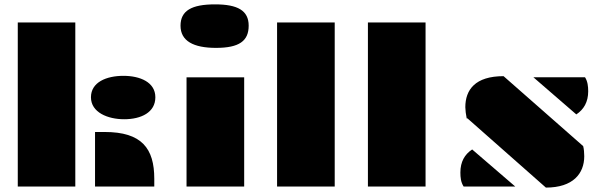

<svg xmlns="http://www.w3.org/2000/svg" viewBox="-20 -850 2784 875"><path d="M61 0H323.2V-747.6H61ZM394.5 -406.7C394.5 -337.9 470.7 -306.6 545.9 -306.6C623.5 -306.6 688 -337.9 688 -406.7C688 -475.6 618.2 -504.4 542.5 -504.4C465.3 -504.4 394.5 -475.6 394.5 -406.7ZM413.1 0H683.1V-35.2C683.1 -173.3 626.5 -248.5 457 -248.5H413.1Z M964.4 -631.8C1069.8 -631.8 1113.3 -663.1 1113.3 -732.9C1113.3 -801.8 1063.5 -830.1 960 -830.1C854 -830.1 802.7 -801.8 802.7 -732.9C802.7 -663.1 861.8 -631.8 964.4 -631.8ZM830.1 0H1092.8V-497.6H830.1Z M1242.7 0H1505.4V-747.6H1242.7Z M1656.7 0H1919.4V-747.6H1656.7Z M2106.9 -310.5H2110.4L2467.8 4.9C2591.8 4.9 2642.6 -59.1 2642.6 -138.2C2642.6 -151.9 2641.1 -172.4 2637.7 -184.1L2274.9 -502.9C2145.5 -502.9 2100.6 -440.9 2100.6 -361.3C2100.6 -349.6 2103.5 -325.7 2106.9 -310.5ZM2410.6 -498 2606.4 -328.6C2640.6 -351.1 2660.6 -385.3 2660.6 -434.1C2660.6 -455.6 2658.2 -479.5 2646 -498ZM2092.8 0H2103H2328.1L2131.8 -168.9C2097.7 -146.5 2078.1 -112.8 2078.1 -64C2078.1 -41.5 2080.1 -20 2092.8 0Z"/></svg>

Font: Plaster
Style: Regular
Weight: 400
Designer: Eben Sorkin
Foundry: Eben Sorkin
Version: Version 1.007